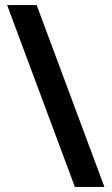

<svg xmlns="http://www.w3.org/2000/svg" viewBox="-20 -734 438 754"><path d="M124 -714 390 0H274L8 -714Z"/></svg>

Font: Noto Sans Hanifi Rohingya SemiBold
Style: Regular
Weight: 600
Version: Version 2.101